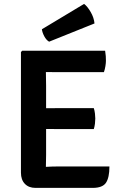

<svg xmlns="http://www.w3.org/2000/svg" viewBox="-20 -936 609 958"><path d="M526 -105.5Q526 -50 508.8 -24.2Q491.5 1.5 442.5 1.5H157Q123.5 1.5 104 -18.8Q84.5 -39 84.5 -74.5V-676.5L91 -683H504.5Q507 -668.5 507.8 -656Q508.5 -643.5 508.5 -632.5Q508.5 -622 506 -606.2Q503.5 -590.5 498.5 -576H274Q263 -576 245.2 -576.2Q227.5 -576.5 209 -576.5Q209 -556.5 209.5 -542.2Q210 -528 210 -508V-396Q228 -396 245.5 -396.2Q263 -396.5 274 -396.5H448Q452 -384.5 453.8 -369.5Q455.5 -354.5 455.5 -344.5Q455.5 -333.5 453.8 -319Q452 -304.5 448 -292H274Q263 -292 245.5 -292.2Q228 -292.5 210 -292.5V-162.5Q210 -147 209.5 -133.8Q209 -120.5 209 -104V-103.5Q224.5 -104.5 241.2 -105Q258 -105.5 278 -105.5ZM399.5 -916.5Q416 -904.5 432.5 -876Q449 -847.5 451.5 -819L225 -728Q211 -736 201 -754.8Q191 -773.5 189 -790Z"/></svg>

Font: Signika Negative SC SemiBold
Style: Regular
Weight: 600
Designer: Anna Giedryś
Foundry: Anna Giedryś
Version: Version 2.000; ttfautohint (v1.8.3) -l 8 -r 50 -G 200 -x 9 -